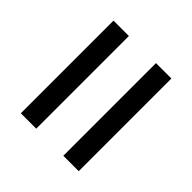

<svg xmlns="http://www.w3.org/2000/svg" viewBox="-44 -683 652 652"><g transform="rotate(-45 282.0 -357.0)"><path d="M60 -422V-496H505V-422ZM60 -218V-292H505V-218Z"/></g></svg>

Font: Noto Serif ExtraBold
Style: Italic
Weight: 800
Italic angle: -12°
Designer: Monotype Design Team
Foundry: Monotype Imaging Inc.
Version: Version 2.013